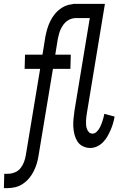

<svg xmlns="http://www.w3.org/2000/svg" viewBox="-43 -755 663 990"><path d="M-23 215 -21 141H-2Q15 141 33 134Q51 127 62.5 112.5Q74 98 80.5 81Q87 64 90 46L164 -400H84L86 -473H176L191 -566Q195 -587 201 -607Q207 -627 216.5 -646.5Q226 -666 240 -683Q254 -700 272.5 -712.5Q291 -725 311 -730Q331 -735 352 -735H431L429 -662H349Q337 -662 324.5 -658Q312 -654 301 -645.5Q290 -637 282.5 -626Q275 -615 269.5 -603Q264 -591 261 -579Q258 -567 255 -554L242 -473H322L320 -400H230L156 46Q153 67 147 87Q141 107 131.5 126.5Q122 146 108 163Q94 180 75.5 192.5Q57 205 36.5 210Q16 215 -4 215ZM422 8Q402 8 384 -1Q366 -10 356 -26Q346 -42 341 -61.5Q336 -81 335 -101Q334 -121 336 -142Q338 -163 341 -184L420 -662H331L334 -735H498L405 -172Q403 -161 402 -150.5Q401 -140 400.5 -129.5Q400 -119 401 -109Q402 -99 405.5 -89.5Q409 -80 416 -73Q423 -66 434 -66Q444 -66 452.5 -73Q461 -80 467 -89.5Q473 -99 477 -108.5Q481 -118 484.5 -128Q488 -138 490.5 -148Q493 -158 495 -168L548 -154Q545 -137 540 -119.5Q535 -102 527.5 -85Q520 -68 511 -52Q502 -36 488.5 -22Q475 -8 457.5 0Q440 8 422 8Z"/></svg>

Font: Iosevka Extended
Style: Italic
Weight: 400
Width: 7
Italic angle: -9°
Monospace: yes
Designer: Belleve Invis
Foundry: Belleve Invis
Version: Version 32.5.0; ttfautohint (v1.8.4)